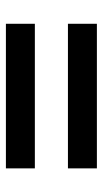

<svg xmlns="http://www.w3.org/2000/svg" viewBox="131 -687 348 650"><g transform="rotate(90 305.0 -362.0)"><path d="M550 -516V-418H60.5V-516ZM550 -306V-208H60.5V-306Z"/></g></svg>

Font: Hepta Slab ExtraLight SemiBold
Style: Regular
Weight: 600
Version: Version 1.102